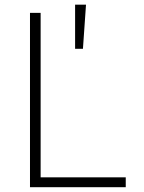

<svg xmlns="http://www.w3.org/2000/svg" viewBox="-20 -781 599 801"><path d="M105.1 0H504.6V-41.2H149.5V-727.3H105.1ZM293.3 -577.4H326L338.8 -761.4H293.3Z"/></svg>

Font: Karasuma Gothic
Style: Thin
Weight: 200
Designer: Rasmus Andersson / Ryoko Ishizuka
Foundry: rsms
Version: Version 1.00